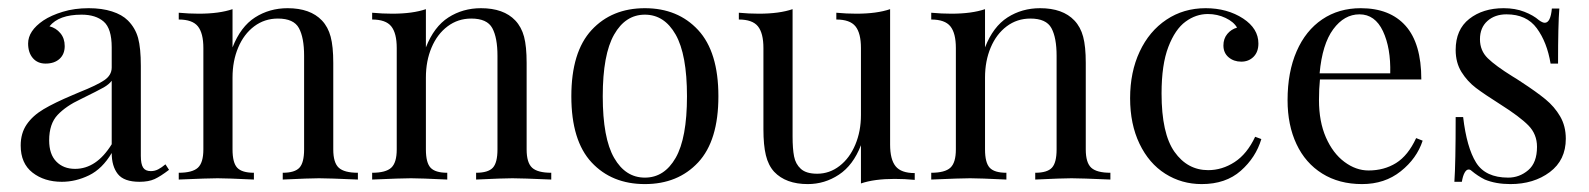

<svg xmlns="http://www.w3.org/2000/svg" viewBox="-20 -447 3956 478"><path d="M298.4 -396Q316.9 -377.4 323.8 -352.4Q330.6 -327.4 330.6 -283.1V-58.9Q330.6 -38.7 336.3 -29.8Q341.9 -21 355.6 -21Q365.3 -21 373.8 -25.4Q382.3 -29.8 391.9 -37.9L400.8 -24.2Q379.8 -8.1 364.9 -1.2Q350 5.6 327.4 5.6Q288.7 5.6 273.4 -13.7Q258.1 -33.1 258.1 -66.1Q234.7 -26.6 201.6 -10.5Q168.5 5.6 133.9 5.6Q90.3 5.6 60.9 -17.3Q31.5 -40.3 31.5 -84.7Q31.5 -115.3 46.4 -137.1Q61.3 -158.9 88.3 -175Q115.3 -191.1 161.3 -210.5L178.2 -217.7Q221 -234.7 239.5 -247.2Q258.1 -259.7 258.1 -279V-329Q258.1 -375.8 238.3 -393.1Q218.5 -410.5 183.1 -410.5Q126.6 -410.5 103.2 -381.5Q119.4 -377.4 130.2 -364.5Q141.1 -351.6 141.1 -332.3Q141.1 -312.1 128.2 -300.4Q115.3 -288.7 93.5 -288.7Q73.4 -288.7 61.7 -302.4Q50 -316.1 50 -338.7Q50 -370.2 87.9 -396Q107.3 -408.9 136.3 -417.7Q165.3 -426.6 200.8 -426.6Q233.9 -426.6 258.9 -418.5Q283.9 -410.5 298.4 -396ZM180.6 -200Q144.4 -183.1 123.4 -160.9Q102.4 -138.7 102.4 -97.6Q102.4 -62.9 120.2 -44.8Q137.9 -26.6 166.9 -26.6Q220.2 -26.6 258.1 -87.9V-246Q251.6 -237.1 238.3 -229.4Q225 -221.8 180.6 -200Z M781.5 -396Q796.8 -379.8 803.2 -355.6Q809.7 -331.5 809.7 -290.3V-75Q809.7 -41.9 823.4 -29.4Q837.1 -16.9 871 -16.9V0Q796.8 -3.2 774.2 -3.2Q751.6 -3.2 683.9 0V-16.9Q713.7 -16.9 725.4 -29.4Q737.1 -41.9 737.1 -75V-308.1Q737.1 -353.2 724.2 -377Q711.3 -400.8 671.8 -400.8Q638.7 -400.8 612.9 -381.5Q587.1 -362.1 573 -328.6Q558.9 -295.2 558.9 -254V-75Q558.9 -41.9 570.6 -29.4Q582.3 -16.9 612.1 -16.9V0Q544.4 -3.2 521.8 -3.2Q499.2 -3.2 425 0V-16.9Q458.9 -16.9 472.6 -29.4Q486.3 -41.9 486.3 -75V-327.4Q486.3 -364.5 472.6 -381.5Q458.9 -398.4 425 -398.4V-415.3Q450.8 -412.9 475 -412.9Q525.8 -412.9 558.9 -424.2V-329Q579 -380.6 614.9 -403.6Q650.8 -426.6 696 -426.6Q752.4 -426.6 781.5 -396Z M1262.9 -396Q1278.2 -379.8 1284.7 -355.6Q1291.1 -331.5 1291.1 -290.3V-75Q1291.1 -41.9 1304.8 -29.4Q1318.5 -16.9 1352.4 -16.9V0Q1278.2 -3.2 1255.6 -3.2Q1233.1 -3.2 1165.3 0V-16.9Q1195.2 -16.9 1206.9 -29.4Q1218.5 -41.9 1218.5 -75V-308.1Q1218.5 -353.2 1205.6 -377Q1192.7 -400.8 1153.2 -400.8Q1120.2 -400.8 1094.4 -381.5Q1068.5 -362.1 1054.4 -328.6Q1040.3 -295.2 1040.3 -254V-75Q1040.3 -41.9 1052 -29.4Q1063.7 -16.9 1093.5 -16.9V0Q1025.8 -3.2 1003.2 -3.2Q980.6 -3.2 906.5 0V-16.9Q940.3 -16.9 954 -29.4Q967.7 -41.9 967.7 -75V-327.4Q967.7 -364.5 954 -381.5Q940.3 -398.4 906.5 -398.4V-415.3Q932.3 -412.9 956.5 -412.9Q1007.3 -412.9 1040.3 -424.2V-329Q1060.5 -380.6 1096.4 -403.6Q1132.3 -426.6 1177.4 -426.6Q1233.9 -426.6 1262.9 -396Z M1768.5 -207.3Q1768.5 -96.8 1718.1 -42.7Q1667.7 11.3 1585.5 11.3Q1503.2 11.3 1452.8 -42.7Q1402.4 -96.8 1402.4 -207.3Q1402.4 -317.7 1452.8 -372.2Q1503.2 -426.6 1585.5 -426.6Q1667.7 -426.6 1718.1 -372.2Q1768.5 -317.7 1768.5 -207.3ZM1480.6 -207.3Q1480.6 -103.2 1508.9 -54Q1537.1 -4.8 1585.5 -4.8Q1633.9 -4.8 1662.1 -54Q1690.3 -103.2 1690.3 -207.3Q1690.3 -311.3 1662.1 -360.9Q1633.9 -410.5 1585.5 -410.5Q1537.1 -410.5 1508.9 -360.9Q1480.6 -311.3 1480.6 -207.3Z M2196 -87.1Q2196 -50 2209.7 -33.1Q2223.4 -16.1 2257.3 -16.1V0.8Q2232.3 -1.6 2207.3 -1.6Q2156.5 -1.6 2123.4 9.7V-85.5Q2104 -35.5 2068.5 -12.1Q2033.1 11.3 1991.1 11.3Q1936.3 11.3 1907.3 -19.4Q1892.7 -35.5 1886.7 -60.5Q1880.6 -85.5 1880.6 -125V-327.4Q1880.6 -364.5 1866.9 -381.5Q1853.2 -398.4 1819.4 -398.4V-415.3Q1844.4 -412.9 1869.4 -412.9Q1920.2 -412.9 1953.2 -424.2V-107.3Q1953.2 -76.6 1956.9 -57.7Q1960.5 -38.7 1973.8 -26.6Q1987.1 -14.5 2014.5 -14.5Q2045.2 -14.5 2070.2 -33.9Q2095.2 -53.2 2109.3 -86.7Q2123.4 -120.2 2123.4 -160.5V-327.4Q2123.4 -364.5 2109.7 -381.5Q2096 -398.4 2062.1 -398.4V-415.3Q2087.1 -412.9 2112.1 -412.9Q2162.9 -412.9 2196 -424.2Z M2654.8 -396Q2670.2 -379.8 2676.6 -355.6Q2683.1 -331.5 2683.1 -290.3V-75Q2683.1 -41.9 2696.8 -29.4Q2710.5 -16.9 2744.4 -16.9V0Q2670.2 -3.2 2647.6 -3.2Q2625 -3.2 2557.3 0V-16.9Q2587.1 -16.9 2598.8 -29.4Q2610.5 -41.9 2610.5 -75V-308.1Q2610.5 -353.2 2597.6 -377Q2584.7 -400.8 2545.2 -400.8Q2512.1 -400.8 2486.3 -381.5Q2460.5 -362.1 2446.4 -328.6Q2432.3 -295.2 2432.3 -254V-75Q2432.3 -41.9 2444 -29.4Q2455.6 -16.9 2485.5 -16.9V0Q2417.7 -3.2 2395.2 -3.2Q2372.6 -3.2 2298.4 0V-16.9Q2332.3 -16.9 2346 -29.4Q2359.7 -41.9 2359.7 -75V-327.4Q2359.7 -364.5 2346 -381.5Q2332.3 -398.4 2298.4 -398.4V-415.3Q2324.2 -412.9 2348.4 -412.9Q2399.2 -412.9 2432.3 -424.2V-329Q2452.4 -380.6 2488.3 -403.6Q2524.2 -426.6 2569.4 -426.6Q2625.8 -426.6 2654.8 -396Z M3075 -400.8Q3112.9 -375.8 3112.9 -338.7Q3112.9 -317.7 3100.8 -305.6Q3088.7 -293.5 3070.2 -293.5Q3051.6 -293.5 3038.7 -304.4Q3025.8 -315.3 3025.8 -333.9Q3025.8 -350.8 3035.5 -362.5Q3045.2 -374.2 3059.7 -378.2Q3051.6 -392.7 3031 -402.4Q3010.5 -412.1 2987.1 -412.1Q2957.3 -412.1 2931.5 -393.1Q2905.6 -374.2 2888.7 -330.2Q2871.8 -286.3 2871.8 -214.5Q2871.8 -114.5 2904 -69Q2936.3 -23.4 2987.9 -23.4Q3022.6 -23.4 3053.6 -43.5Q3084.7 -63.7 3104.8 -106.5L3120.2 -100.8Q3106.5 -54.8 3069 -21.8Q3031.5 11.3 2971.8 11.3Q2921.8 11.3 2881 -14.5Q2840.3 -40.3 2816.9 -89.1Q2793.5 -137.9 2793.5 -202.4Q2793.5 -267.7 2817.3 -318.5Q2841.1 -369.4 2883.9 -398Q2926.6 -426.6 2981.5 -426.6Q3035.5 -426.6 3075 -400.8Z M3521.8 -96.8Q3507.3 -52.4 3467.3 -20.6Q3427.4 11.3 3371 11.3Q3313.7 11.3 3271.8 -14.9Q3229.8 -41.1 3207.7 -88.3Q3185.5 -135.5 3185.5 -197.6Q3185.5 -267.7 3208.1 -319.4Q3230.6 -371 3271.8 -398.8Q3312.9 -426.6 3367.7 -426.6Q3440.3 -426.6 3479.4 -382.7Q3518.5 -338.7 3518.5 -249.2H3266.1Q3263.7 -226.6 3263.7 -197.6Q3263.7 -144.4 3281 -104.8Q3298.4 -65.3 3327 -44Q3355.6 -22.6 3387.1 -22.6Q3425.8 -22.6 3455.6 -41.1Q3485.5 -59.7 3505.6 -103.2ZM3265.3 -264.5H3441.1Q3442.7 -327.4 3423 -369.4Q3403.2 -411.3 3364.5 -411.3Q3326.6 -411.3 3299.2 -374.2Q3271.8 -337.1 3265.3 -264.5Z M3811.3 -396.8Q3820.2 -390.3 3825.8 -390.3Q3840.3 -390.3 3843.5 -425.8H3862.1Q3858.9 -386.3 3858.9 -288.7H3840.3Q3831.5 -341.9 3806 -376.6Q3780.6 -411.3 3730.6 -411.3Q3701.6 -411.3 3683.1 -394.8Q3664.5 -378.2 3664.5 -349.2Q3664.5 -321 3683.9 -302Q3703.2 -283.1 3746 -256.5Q3753.2 -252.4 3767.7 -242.7Q3804.8 -218.5 3827.4 -200Q3850 -181.5 3864.1 -157.3Q3878.2 -133.1 3878.2 -101.6Q3878.2 -48.4 3838.3 -18.5Q3798.4 11.3 3740.3 11.3Q3704 11.3 3676.6 0Q3658.9 -8.9 3643.5 -21.8Q3640.3 -25 3636.3 -25Q3630.6 -25 3626.2 -16.9Q3621.8 -8.9 3619.4 5.6H3600.8Q3604 -40.3 3604 -155.6H3622.6Q3631.5 -79.8 3654.8 -42.3Q3678.2 -4.8 3734.7 -4.8Q3762.9 -4.8 3784.7 -23.4Q3806.5 -41.9 3806.5 -81.5Q3806.5 -112.9 3785.1 -134.7Q3763.7 -156.5 3715.3 -187.1Q3675.8 -212.1 3654.4 -228.2Q3633.1 -244.4 3618.5 -267.7Q3604 -291.1 3604 -322.6Q3604 -373.4 3637.9 -400Q3671.8 -426.6 3723.4 -426.6Q3752.4 -426.6 3775 -417.7Q3797.6 -408.9 3811.3 -396.8Z"/></svg>

Font: Playfair Display
Style: Regular
Weight: 400
Designer: Claus Eggers Sørensen
Foundry: Claus Eggers Sørensen
Version: Version 1.005; ttfautohint (v1.2) -l 10 -r 42 -G 200 -x 21 -